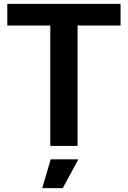

<svg xmlns="http://www.w3.org/2000/svg" viewBox="-20 -760 666 1000"><path d="M244 70H388L307 220H200ZM242 -627H18V-740H608V-627H384V0H242Z"/></svg>

Font: Encode Sans Normal
Style: SemiBold
Weight: 600
Designer: Pablo Impallari, Andres Torresi
Foundry: Pablo Impallari, Andres Torresi
Version: Version 1.000; ttfautohint (v1.00) -l 8 -r 50 -G 200 -x 14 -